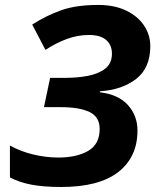

<svg xmlns="http://www.w3.org/2000/svg" viewBox="-20 -744 636 774"><path d="M227.1 9.8Q154.3 9.8 105.5 0.2Q56.6 -9.3 20 -28.8V-157.2Q65.9 -132.3 116.5 -120.6Q167 -108.9 214.8 -108.9Q289.1 -108.9 335.4 -135.7Q381.8 -162.6 381.8 -224.1Q381.8 -272.9 340.8 -292.5Q299.8 -312 226.1 -312H157.2L182.1 -430.2H244.1Q291.5 -430.2 334.2 -438.2Q377 -446.3 404.1 -467.3Q431.2 -488.3 431.2 -527.8Q431.2 -562.5 408 -582.8Q384.8 -603 338.9 -603Q293 -603 249.5 -586.9Q206.1 -570.8 163.1 -543L109.9 -645Q167 -681.6 227.3 -702.9Q287.6 -724.1 376 -724.1Q441.4 -724.1 488.5 -701.4Q535.6 -678.7 560.8 -640.9Q585.9 -603 585.9 -558.1Q585.9 -470.2 529.1 -426Q472.2 -381.8 382.8 -376V-372.1Q458 -362.8 496.1 -320.1Q534.2 -277.3 534.2 -217.8Q534.2 -110.8 456.8 -50.5Q379.4 9.8 227.1 9.8Z"/></svg>

Font: Open Sans
Style: Bold Italic
Weight: 700
Italic angle: -12°
Designer: Monotype Design Team
Foundry: Monotype Imaging Inc.
Version: Version 3.003; ttfautohint (v1.8.4)